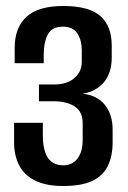

<svg xmlns="http://www.w3.org/2000/svg" viewBox="-20 -614 427 641"><path d="M191 7Q134 7 97.5 -11Q61 -29 44 -62Q27 -95 27 -139V-204H123V-162Q123 -114 139 -88.5Q155 -63 190 -62Q222 -62 239 -85Q256 -108 256 -146V-203Q256 -240 231 -257.5Q206 -275 161 -276H110V-332H162Q183 -332 201 -338Q219 -344 231 -356Q243 -367 248 -380Q253 -393 253 -408V-447Q253 -479 238.5 -502Q224 -525 190 -525Q154 -525 140 -499.5Q126 -474 126 -431V-403H29V-454Q29 -522 68.5 -558Q108 -594 191 -594Q277 -594 315 -560.5Q353 -527 353 -462V-422Q353 -371 327.5 -340Q302 -309 256 -301Q304 -296 330 -264Q356 -232 356 -181V-139Q356 -92 339.5 -59Q323 -26 287 -9.5Q251 7 191 7Z"/></svg>

Font: Alumni Sans SemiBold
Style: Regular
Weight: 600
Designer: Robert E. Leuschke
Foundry: Robert E. Leuschke
Version: Version 1.018